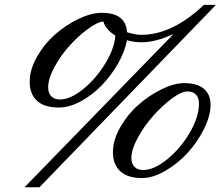

<svg xmlns="http://www.w3.org/2000/svg" viewBox="-20 -714 911 792"><path d="M81.1 58.6 695.8 -573.7Q621.1 -539.6 564.5 -539.6Q531.7 -539.6 503.9 -548.3Q495.1 -501.5 466.6 -451.4Q438 -401.4 399.4 -361.6Q360.8 -321.8 313.5 -296.1Q266.1 -270.5 222.7 -270.5Q162.6 -270.5 132.6 -298.3Q102.5 -326.2 102.5 -376.5Q102.5 -426.8 132.6 -479.7Q162.6 -532.7 207 -571.8Q251.5 -610.8 304 -636Q356.4 -661.1 399.9 -661.1Q499.5 -661.1 503.9 -581.1Q538.6 -570.3 562.5 -570.3Q690.9 -570.3 820.8 -693.8H870.6L142.6 58.6ZM227.5 -303.7Q269.5 -303.7 320.1 -344Q370.6 -384.3 407.7 -441.7Q444.8 -499 453.6 -548.8Q455.6 -559.6 456.1 -566.9Q415.5 -592.3 406.2 -625.5Q380.4 -622.6 341.1 -593.5Q301.8 -564.5 265.9 -524.4Q230 -484.4 204.3 -436.8Q178.7 -389.2 178.7 -354Q178.7 -330.1 191.4 -316.9Q204.1 -303.7 227.5 -303.7ZM565.4 20.5Q506.3 20.5 476.1 -7.6Q445.8 -35.6 445.8 -86.4Q445.8 -136.2 476.1 -189.2Q506.3 -242.2 550.5 -281.2Q594.7 -320.3 646.5 -345.7Q698.2 -371.1 740.2 -371.1Q793.5 -371.1 821 -347.7Q848.6 -324.2 848.6 -282.2Q848.6 -236.8 821.8 -182.6Q794.9 -128.4 754.4 -84Q713.9 -39.6 662.4 -9.5Q610.8 20.5 565.4 20.5ZM570.8 -12.7Q615.2 -12.7 669.7 -56.9Q724.1 -101.1 762.5 -166.3Q800.8 -231.4 800.8 -286.6Q800.8 -310.5 788.3 -323.7Q775.9 -336.9 752.9 -336.9Q728.5 -336.9 688.7 -307.4Q648.9 -277.8 612.1 -236.3Q575.2 -194.8 548.6 -146.2Q522 -97.7 522 -63Q522 -39.1 534.7 -25.9Q547.4 -12.7 570.8 -12.7Z"/></svg>

Font: Elstob 18pt
Style: Italic
Weight: 400
Italic angle: -20°
Designer: Peter S. Baker
Version: Version 1.015